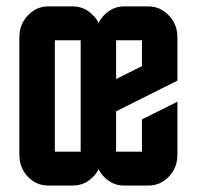

<svg xmlns="http://www.w3.org/2000/svg" viewBox="-20 -575 610 595"><path d="M40 -460Q40 -499.5 66.4 -527.3Q92.8 -555.2 129.9 -555.2H205.1Q242.2 -555.2 268.6 -527.3Q279.3 -517.6 285.2 -503.9Q291.5 -516.1 301.3 -526.9Q328.1 -555.2 364.7 -555.2H439.9Q476.6 -555.2 503.4 -526.9Q529.8 -499 529.8 -460V-325.2L339.8 -230V-105H419.9V-205.1L529.8 -259.8V-95.2Q529.8 -55.7 503.4 -27.8Q477.1 0 439.9 0H364.7Q327.6 0 301.3 -27.8Q291.5 -38.6 285.2 -50.8Q279.3 -37.1 268.6 -27.3Q242.7 0 205.1 0H129.9Q92.3 0 66.4 -27.3Q40 -55.2 40 -95.2ZM339.8 -330.1 419.9 -370.1V-450.2H339.8ZM230 -450.2H149.9V-105H230Z"/></svg>

Font: Horta
Style: Regular
Weight: 600
Width: 3
Version: Version 0.11